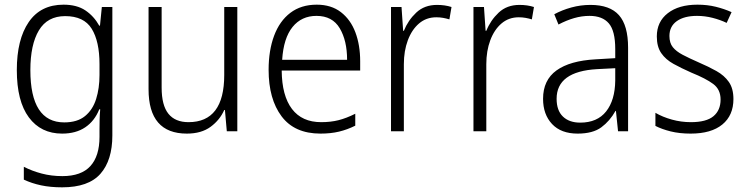

<svg xmlns="http://www.w3.org/2000/svg" viewBox="-20 -562 3201 822"><path d="M252 -542Q309 -542 345.5 -517.5Q382 -493 405 -452H408L416 -532H461V18Q461 124 410 182Q359 240 246 240Q196 240 156 231.5Q116 223 82 207V152Q117 170 158.5 181Q200 192 247 192Q328 192 367 149Q406 106 406 24V-8Q406 -28 406.5 -49.5Q407 -71 409 -94H405Q385 -44 345 -17Q305 10 246 10Q155 10 103.5 -59.5Q52 -129 52 -262Q52 -393 103 -467.5Q154 -542 252 -542ZM259 -493Q183 -493 146.5 -432Q110 -371 110 -262Q110 -38 255 -38Q311 -38 344 -65Q377 -92 391.5 -138Q406 -184 406 -241V-287Q406 -385 372.5 -439Q339 -493 259 -493Z M996 -532V0H951L943 -91H940Q921 -48 881.5 -19Q842 10 780 10Q616 10 616 -180V-532H672V-187Q672 -111 701 -75Q730 -39 787 -39Q940 -39 940 -241V-532Z M1336 -542Q1398 -542 1439.5 -510Q1481 -478 1501.5 -423.5Q1522 -369 1522 -300V-260H1186Q1187 -152 1230 -95.5Q1273 -39 1355 -39Q1396 -39 1429.5 -47.5Q1463 -56 1501 -75V-24Q1467 -7 1431.5 1.5Q1396 10 1352 10Q1241 10 1185.5 -64Q1130 -138 1130 -263Q1130 -346 1153.5 -409Q1177 -472 1223 -507Q1269 -542 1336 -542ZM1335 -494Q1271 -494 1232.5 -446.5Q1194 -399 1188 -306H1466Q1466 -388 1434.5 -441Q1403 -494 1335 -494Z M1851 -541Q1885 -541 1913 -532L1904 -479Q1891 -483 1877 -485.5Q1863 -488 1848 -488Q1805 -488 1774 -461.5Q1743 -435 1726 -389.5Q1709 -344 1709 -287V0H1654V-532H1699L1706 -430H1709Q1727 -475 1762 -508Q1797 -541 1851 -541Z M2204 -541Q2238 -541 2266 -532L2257 -479Q2244 -483 2230 -485.5Q2216 -488 2201 -488Q2158 -488 2127 -461.5Q2096 -435 2079 -389.5Q2062 -344 2062 -287V0H2007V-532H2052L2059 -430H2062Q2080 -475 2115 -508Q2150 -541 2204 -541Z M2508 -541Q2591 -541 2630 -497Q2669 -453 2669 -358V0H2626L2617 -87H2615Q2591 -44 2554.5 -17Q2518 10 2453 10Q2382 10 2343.5 -31Q2305 -72 2305 -139Q2305 -219 2362.5 -260.5Q2420 -302 2530 -308L2614 -313V-352Q2614 -430 2586.5 -462Q2559 -494 2504 -494Q2471 -494 2438 -484.5Q2405 -475 2371 -457L2353 -501Q2386 -519 2426 -530Q2466 -541 2508 -541ZM2536 -266Q2363 -256 2363 -139Q2363 -89 2390 -63Q2417 -37 2464 -37Q2537 -37 2575 -85Q2613 -133 2614 -217V-270Z M3120 -138Q3120 -68 3072.5 -29Q3025 10 2937 10Q2889 10 2851 0.5Q2813 -9 2786 -23V-79Q2817 -61 2856.5 -50Q2896 -39 2938 -39Q3004 -39 3034.5 -64.5Q3065 -90 3065 -136Q3065 -179 3033.5 -202.5Q3002 -226 2940 -251Q2897 -270 2863.5 -288.5Q2830 -307 2811 -334.5Q2792 -362 2792 -406Q2792 -469 2839 -505.5Q2886 -542 2966 -542Q3008 -542 3044.5 -533Q3081 -524 3112 -510L3091 -464Q3064 -477 3031 -485.5Q2998 -494 2964 -494Q2909 -494 2877.5 -471.5Q2846 -449 2846 -408Q2846 -378 2860.5 -360Q2875 -342 2902.5 -327.5Q2930 -313 2971 -295Q3013 -277 3047 -258Q3081 -239 3100.5 -211Q3120 -183 3120 -138Z"/></svg>

Font: Noto Sans Lao UI SemCond Light
Style: Regular
Weight: 300
Width: 4
Designer: Monotype Design Team
Foundry: Monotype Imaging Inc.
Version: Version 2.000; ttfautohint (v1.8.4.7-5d5b)